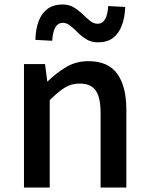

<svg xmlns="http://www.w3.org/2000/svg" viewBox="-20 -837 664 857"><path d="M87 0V-551H181L191 -474H193Q231 -511 275 -537.5Q319 -564 375 -564Q463 -564 503.5 -507.5Q544 -451 544 -346V0H429V-332Q429 -403 407 -433.5Q385 -464 336 -464Q298 -464 268.5 -445.5Q239 -427 202 -390V0ZM418 -648Q388 -648 366.5 -661Q345 -674 327.5 -691.5Q310 -709 294 -722Q278 -735 261 -735Q238 -735 226.5 -714Q215 -693 213 -655L138 -659Q139 -707 152.5 -742.5Q166 -778 192.5 -797.5Q219 -817 259 -817Q288 -817 309.5 -804Q331 -791 348.5 -774Q366 -757 382 -744Q398 -731 416 -731Q438 -731 449.5 -752Q461 -773 463 -810L539 -806Q537 -758 523.5 -722.5Q510 -687 484 -667.5Q458 -648 418 -648Z"/></svg>

Font: Noto Sans HK Thin Medium
Style: Regular
Weight: 500
Version: Version 2.004-H2;hotconv 1.0.118;makeotfexe 2.5.65603